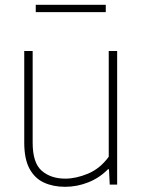

<svg xmlns="http://www.w3.org/2000/svg" viewBox="-20 -746 578 776"><path d="M243 9Q195 9 157.8 -8Q120.5 -25 99.2 -64.2Q78 -103.5 78 -169.5V-540H112V-169Q112 -87.5 148.8 -55.8Q185.5 -24 244 -24Q287 -24 335.8 -44.2Q384.5 -64.5 419.5 -112.5V-540H453.5V0H423.5L420.5 -62H416.5Q381.5 -26.5 336.2 -8.8Q291 9 243 9ZM124.5 -697V-726.5H407.5V-697Z"/></svg>

Font: Encode Sans Th
Style: Regular
Weight: 100
Designer: Multiple Designers
Foundry: Impallari Type
Version: Version 3.002; ttfautohint (v1.8.3) -l 8 -r 50 -G 200 -x 14 